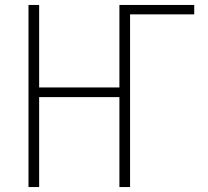

<svg xmlns="http://www.w3.org/2000/svg" viewBox="-20 -755 840 775"><path d="M95 0V-735H138V-402H462V-735H764V-697H505V0H462V-363H138V0Z"/></svg>

Font: Iosevka Aile Extralight
Style: Regular
Weight: 200
Designer: Belleve Invis
Foundry: Belleve Invis
Version: Version 31.1.0; ttfautohint (v1.8.4)